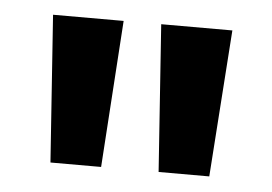

<svg xmlns="http://www.w3.org/2000/svg" viewBox="-32 -753 476 336"><g transform="rotate(5 206.0 -585.0)"><path d="M173 -714 156 -456H67L49 -714ZM364 -714 346 -456H257L239 -714Z"/></g></svg>

Font: Noto Sans Display ExtraCondensed SemiBold
Style: Regular
Weight: 600
Width: 2
Designer: Monotype Design Team
Foundry: Monotype Imaging Inc.
Version: Version 2.003